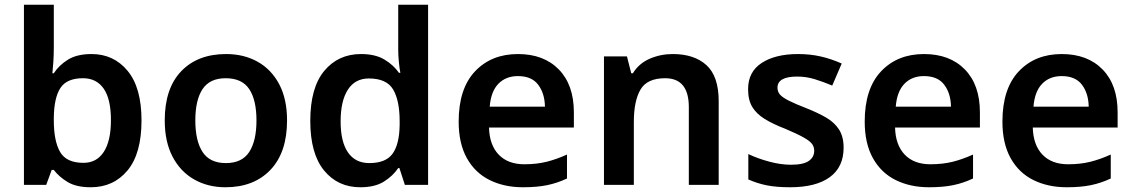

<svg xmlns="http://www.w3.org/2000/svg" viewBox="-20 -780 4781 810"><path d="M207 -580Q207 -548 205 -518Q203 -488 201 -471H207Q229 -505 267 -528.5Q305 -552 366 -552Q460 -552 518.5 -481Q577 -410 577 -272Q577 -132 518 -61Q459 10 363 10Q302 10 265.5 -12Q229 -34 207 -63H198L175 0H81V-760H207ZM330 -450Q262 -450 235 -409Q208 -368 207 -283V-272Q207 -185 233.5 -139Q260 -93 332 -93Q388 -93 418 -139.5Q448 -186 448 -273Q448 -362 417.5 -406Q387 -450 330 -450Z M1191 -272Q1191 -137 1121 -63.5Q1051 10 931 10Q857 10 799 -23Q741 -56 708 -119Q675 -182 675 -272Q675 -407 744.5 -479.5Q814 -552 934 -552Q1009 -552 1067 -519.5Q1125 -487 1158 -424.5Q1191 -362 1191 -272ZM804 -272Q804 -186 834.5 -139Q865 -92 933 -92Q1001 -92 1031.5 -139Q1062 -186 1062 -272Q1062 -358 1031.5 -404Q1001 -450 932 -450Q865 -450 834.5 -404Q804 -358 804 -272Z M1500 10Q1405 10 1347 -61Q1289 -132 1289 -270Q1289 -410 1348 -481Q1407 -552 1503 -552Q1563 -552 1601.5 -529Q1640 -506 1663 -473H1669Q1666 -487 1663 -516Q1660 -545 1660 -570V-760H1786V0H1688L1665 -71H1660Q1637 -37 1599 -13.5Q1561 10 1500 10ZM1538 -92Q1608 -92 1636.5 -132Q1665 -172 1666 -253V-269Q1666 -356 1638.5 -402.5Q1611 -449 1536 -449Q1478 -449 1447.5 -401.5Q1417 -354 1417 -268Q1417 -182 1448 -137Q1479 -92 1538 -92Z M2165 -552Q2274 -552 2337.5 -487Q2401 -422 2401 -306V-242H2043Q2045 -168 2084 -127.5Q2123 -87 2192 -87Q2244 -87 2286 -97.5Q2328 -108 2372 -128V-27Q2332 -8 2289 1Q2246 10 2186 10Q2107 10 2045.5 -20.5Q1984 -51 1949.5 -113Q1915 -175 1915 -267Q1915 -406 1984 -479Q2053 -552 2165 -552ZM2165 -459Q2114 -459 2082.5 -426.5Q2051 -394 2046 -330H2279Q2278 -386 2250.5 -422.5Q2223 -459 2165 -459Z M2818 -552Q2909 -552 2960.5 -505Q3012 -458 3012 -353V0H2886V-328Q2886 -450 2786 -450Q2710 -450 2682 -402Q2654 -354 2654 -265V0H2528V-542H2625L2643 -471H2650Q2676 -513 2721.5 -532.5Q2767 -552 2818 -552Z M3539 -157Q3539 -75 3480.5 -32.5Q3422 10 3313 10Q3256 10 3215.5 2Q3175 -6 3137 -23V-130Q3177 -111 3225.5 -98Q3274 -85 3317 -85Q3369 -85 3392 -101Q3415 -117 3415 -144Q3415 -160 3406 -172.5Q3397 -185 3370.5 -200Q3344 -215 3292 -237Q3240 -257 3205.5 -278.5Q3171 -300 3153.5 -329Q3136 -358 3136 -404Q3136 -477 3193.5 -514.5Q3251 -552 3347 -552Q3397 -552 3441.5 -542Q3486 -532 3531 -512L3491 -419Q3453 -435 3417 -446Q3381 -457 3343 -457Q3260 -457 3260 -410Q3260 -393 3270.5 -381Q3281 -369 3307.5 -355.5Q3334 -342 3383 -323Q3431 -304 3466 -283.5Q3501 -263 3520 -233Q3539 -203 3539 -157Z M3878 -552Q3987 -552 4050.5 -487Q4114 -422 4114 -306V-242H3756Q3758 -168 3797 -127.5Q3836 -87 3905 -87Q3957 -87 3999 -97.5Q4041 -108 4085 -128V-27Q4045 -8 4002 1Q3959 10 3899 10Q3820 10 3758.5 -20.5Q3697 -51 3662.5 -113Q3628 -175 3628 -267Q3628 -406 3697 -479Q3766 -552 3878 -552ZM3878 -459Q3827 -459 3795.5 -426.5Q3764 -394 3759 -330H3992Q3991 -386 3963.5 -422.5Q3936 -459 3878 -459Z M4459 -552Q4568 -552 4631.5 -487Q4695 -422 4695 -306V-242H4337Q4339 -168 4378 -127.5Q4417 -87 4486 -87Q4538 -87 4580 -97.5Q4622 -108 4666 -128V-27Q4626 -8 4583 1Q4540 10 4480 10Q4401 10 4339.5 -20.5Q4278 -51 4243.5 -113Q4209 -175 4209 -267Q4209 -406 4278 -479Q4347 -552 4459 -552ZM4459 -459Q4408 -459 4376.5 -426.5Q4345 -394 4340 -330H4573Q4572 -386 4544.5 -422.5Q4517 -459 4459 -459Z"/></svg>

Font: Noto Sans Gujarati SemiBold
Style: Regular
Weight: 600
Designer: Jelle Bosma - Monotype Design Team, Universal Thirst
Foundry: Monotype Imaging Inc.
Version: Version 2.106; ttfautohint (v1.8.4.7-5d5b)